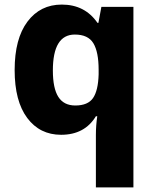

<svg xmlns="http://www.w3.org/2000/svg" viewBox="-20 -579 677 839"><path d="M399 11Q399 -31 405 -71H399Q350 10 247 10Q154 10 99 -63.5Q44 -137 44 -273Q44 -410 100 -484.5Q156 -559 250 -559Q351 -559 406 -479H410L423 -549H563V240H399ZM411 -254V-274Q411 -352 388 -390Q365 -428 307 -428Q211 -428 211 -271Q211 -193 235 -155.5Q259 -118 309 -118Q364 -118 386.5 -150.5Q409 -183 411 -254Z"/></svg>

Font: Noto Sans UI ExtraBold
Style: Regular
Weight: 800
Designer: Monotype Design Team
Foundry: Monotype Imaging Inc.
Version: Version 1.001